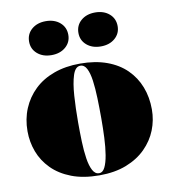

<svg xmlns="http://www.w3.org/2000/svg" viewBox="-84 -810 798 897"><g transform="rotate(-10 315.0 -361.5)"><path d="M316 -515Q388 -515 443 -495Q498 -475 535 -438.5Q572 -402 591 -353Q610 -304 610 -246Q610 -195 591.5 -148.5Q573 -102 536 -65Q499 -28 444 -6.5Q389 15 316 15Q240 15 184 -6.5Q128 -28 91.5 -65Q55 -102 37.5 -148.5Q20 -195 20 -246Q20 -304 40.5 -353Q61 -402 99 -438.5Q137 -475 192 -495Q247 -515 316 -515ZM316 -505Q292 -505 280 -468Q268 -431 264 -372Q260 -313 260 -246Q260 -200 261.5 -155Q263 -110 268.5 -74Q274 -38 285.5 -16.5Q297 5 316 5Q333 5 343.5 -16Q354 -37 360 -73Q366 -109 368 -154Q370 -199 370 -246Q370 -296 368.5 -342.5Q367 -389 362 -425.5Q357 -462 346 -483.5Q335 -505 316 -505ZM427 -738Q468 -738 494 -715.5Q520 -693 520 -657Q520 -622 494 -599.5Q468 -577 427 -577Q386 -577 360 -599.5Q334 -622 334 -657Q334 -693 360 -715.5Q386 -738 427 -738ZM193 -738Q234 -738 260 -715.5Q286 -693 286 -657Q286 -622 260 -599.5Q234 -577 193 -577Q152 -577 126 -599.5Q100 -622 100 -657Q100 -693 126 -715.5Q152 -738 193 -738Z"/></g></svg>

Font: Kalnia Thin
Style: Bold
Weight: 700
Version: Version 1.105